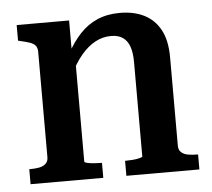

<svg xmlns="http://www.w3.org/2000/svg" viewBox="-43 -566 677 613"><g transform="rotate(-5 295.5 -260.0)"><path d="M31 0V-48H32Q50 -48 63 -50.5Q76 -53 84 -60.5Q92 -68 92 -81V-418Q92 -432 86 -439Q80 -446 68.5 -450Q57 -454 39 -458L31 -460V-510H199V-403L208 -394V-57Q208 -54 217 -52Q226 -50 238.5 -49Q251 -48 261 -48H264V0ZM572 0H338V-48H339Q350 -48 362.5 -49Q375 -50 384.5 -52.5Q394 -55 394 -57V-359Q394 -390 387 -409.5Q380 -429 365.5 -439Q351 -449 328 -449Q301 -449 277 -436Q253 -423 232 -398Q211 -373 192 -334L190 -404Q210 -441 234.5 -467Q259 -493 290.5 -506.5Q322 -520 362 -520Q407 -520 440 -503.5Q473 -487 491.5 -453Q510 -419 510 -364V-81Q510 -68 518 -60.5Q526 -53 539.5 -50.5Q553 -48 570 -48H572Z"/></g></svg>

Font: Roboto Serif 28pt Condensed Medium
Style: Regular
Weight: 500
Width: 3
Designer: Greg Gazdowicz
Foundry: Commercial Type
Version: Version 1.008